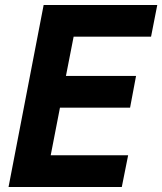

<svg xmlns="http://www.w3.org/2000/svg" viewBox="-20 -749 650 769"><path d="M14.2 0H467.8L493.2 -127H183.1L220.2 -317.9H501L524.9 -444.8H244.1L274.9 -602.1H585L609.9 -729H154.8Z"/></svg>

Font: Hack
Style: Bold Oblique
Weight: 700
Italic angle: -12°
Monospace: yes
Designer: Christopher Simpkins
Foundry: Christopher Simpkins
Version: Version 2.010